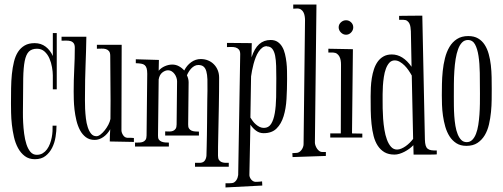

<svg xmlns="http://www.w3.org/2000/svg" viewBox="-20 -721 2190 836"><path d="M227.1 -332H210V-393.1Q210 -408.2 206.5 -428.2Q203.1 -448.2 195.3 -466.3Q187.5 -484.4 174.1 -496.6Q160.6 -508.8 141.1 -508.8Q118.2 -508.8 105.7 -496.3Q93.3 -483.9 87.6 -455.3Q82 -426.8 81.1 -379.6Q80.1 -332.5 80.1 -263.2Q80.1 -252 79.8 -231.7Q79.6 -211.4 80.8 -187.5Q82 -163.6 85.2 -138.7Q88.4 -113.8 95 -93.3Q101.6 -72.8 112.5 -59.8Q123.5 -46.9 140.1 -46.9Q154.8 -46.9 165.8 -53.5Q176.8 -60.1 184.6 -70.8Q192.4 -81.5 197.5 -95Q202.6 -108.4 205.3 -122.6Q208 -136.7 208.7 -150.1Q209.5 -163.6 209 -173.8H226.1Q226.1 -150.4 221.9 -124.8Q217.8 -99.1 207 -77.6Q196.3 -56.2 178.2 -42Q160.2 -27.8 131.8 -27.8Q106 -27.8 88.1 -41.3Q70.3 -54.7 58.6 -76.2Q46.9 -97.7 40.8 -124.5Q34.7 -151.4 31.7 -178.2Q28.8 -205.1 28.3 -229.5Q27.8 -253.9 27.8 -270Q27.8 -303.7 28.3 -336.4Q28.8 -369.1 31.7 -398.2Q34.7 -427.2 40.8 -452.1Q46.9 -477.1 58.3 -494.9Q69.8 -512.7 87.4 -522.9Q105 -533.2 130.9 -533.2Q158.7 -533.2 179 -517.6Q199.2 -502 210 -477.1V-577.1H227.1Z M458 -105Q458 -118.7 458.5 -132.1Q459 -145.5 460 -158.2Q447.3 -136.2 429.4 -124Q411.6 -111.8 392.1 -111.8Q369.6 -111.8 354 -123.5Q338.4 -135.3 328.4 -154.1Q318.4 -172.9 312.7 -196.5Q307.1 -220.2 304.4 -243.7Q301.8 -267.1 301.3 -288.1Q300.8 -309.1 300.8 -323.2Q300.8 -371.6 303.2 -418.7Q305.7 -465.8 305.7 -513.2Q305.7 -526.9 300.3 -533.4Q294.9 -540 286.6 -542.2Q278.3 -544.4 268.1 -544.2Q257.8 -543.9 248 -543.9V-561H356Q355 -498.5 352.5 -436Q350.1 -373.5 350.1 -311Q350.1 -301.8 349.9 -284.7Q349.6 -267.6 350.6 -247.1Q351.6 -226.6 354 -205.6Q356.4 -184.6 362.1 -167.2Q367.7 -149.9 376.7 -138.9Q385.7 -127.9 399.9 -127.9Q408.2 -127.9 417.7 -135.3Q427.2 -142.6 436 -153.6Q444.8 -164.6 451.7 -177.7Q458.5 -190.9 460.9 -203.1Q461.9 -284.7 460.9 -353Q460 -421.4 460 -478Q460 -491.7 454.6 -498.3Q449.2 -504.9 440.7 -507.3Q432.1 -509.8 421.9 -509.3Q411.6 -508.8 401.9 -508.8V-525.9H509.8L508.8 -153.8Q508.8 -144 515.6 -133.1Q522.5 -122.1 533.7 -121.1Q541.5 -121.1 548.3 -121.1Q555.2 -121.1 563 -120.1V-103Z M670.9 -413.1Q681.6 -425.8 698 -432.9Q714.4 -439.9 730 -439.9Q745.6 -439.9 759 -432.6Q772.5 -425.3 782.2 -414.1Q793.5 -436.5 812.5 -450.2Q831.5 -463.9 854 -463.9Q871.6 -463.9 886.2 -457.8Q900.9 -451.7 911.6 -440.7Q922.4 -429.7 928.2 -415Q934.1 -400.4 934.1 -382.8Q934.1 -354.5 933.8 -322.5Q933.6 -290.5 932.9 -258.1Q932.1 -225.6 931.6 -193.8Q931.2 -162.1 930.4 -133.8Q929.7 -105.5 929.4 -82Q929.2 -58.6 929.2 -43Q929.2 -31.2 933.3 -24.9Q937.5 -18.6 944.1 -15.6Q950.7 -12.7 959 -12.2Q967.3 -11.7 976.1 -12.2V4.9H829.1V-12.2H853Q865.7 -13.2 871.8 -22Q877.9 -30.8 878.9 -43Q879.4 -59.1 879.9 -82Q880.4 -105 880.9 -131.6Q881.3 -158.2 881.6 -186.3Q881.8 -214.4 882.1 -240.5Q882.3 -266.6 882.6 -289.1Q882.8 -311.5 883.3 -326.2Q883.8 -354.5 883.1 -375.5Q882.3 -396.5 878.4 -410.4Q874.5 -424.3 866.2 -431.2Q857.9 -438 843.3 -438Q834.5 -438 826.9 -433.8Q819.3 -429.7 813 -423.1Q806.6 -416.5 801.8 -408.4Q796.9 -400.4 793.9 -393.1Q797.4 -386.2 799.3 -378.4Q801.3 -370.6 801.3 -362.8L799.3 -179.2Q798.8 -168 803 -161.6Q807.1 -155.3 813.7 -152.3Q820.3 -149.4 828.9 -148.7Q837.4 -147.9 846.2 -147.9V-130.9H699.2V-148.9Q708.5 -148.4 717.5 -148.4Q726.6 -148.4 733.4 -151.1Q740.2 -153.8 744.6 -160.2Q749 -166.5 749 -179.2L751 -367.2Q751 -375 748 -383.5Q745.1 -392.1 740 -398.9Q734.9 -405.8 727.8 -410.4Q720.7 -415 711.9 -415Q699.2 -415 686.8 -405.3Q674.3 -395.5 670.9 -375L668 -130.9Q667.5 -119.6 671.6 -113.5Q675.8 -107.4 682.9 -104.5Q689.9 -101.6 698.5 -100.8Q707 -100.1 715.3 -100.1V-83H567.9V-100.1Q577.1 -100.1 586.4 -100.3Q595.7 -100.6 602.5 -103.3Q609.4 -106 613.8 -112.3Q618.2 -118.7 618.2 -130.9L621.1 -399.9Q621.1 -415 618.4 -423.8Q615.7 -432.6 609.9 -437.5Q604 -442.4 594.5 -443.8Q585 -445.3 571.3 -445.8V-462.9L671.9 -460Z M1075.2 -471.2Q1087.9 -510.3 1108.4 -528.6Q1128.9 -546.9 1158.2 -546.9Q1176.3 -546.9 1188.5 -538.8Q1200.7 -530.8 1208.7 -517.1Q1216.8 -503.4 1220.9 -485.8Q1225.1 -468.3 1227.3 -449.5Q1229.5 -430.7 1229.7 -411.9Q1230 -393.1 1230 -377Q1230 -332.5 1227.5 -290.3Q1225.1 -248 1214.8 -214.8Q1204.6 -181.6 1184.1 -161.4Q1163.6 -141.1 1127.9 -141.1Q1109.4 -141.1 1095 -151.9Q1080.6 -162.6 1070.3 -178.2L1065.9 39.1Q1065.4 44.4 1067.6 50Q1069.8 55.7 1073.5 60.3Q1077.1 64.9 1082.3 67.9Q1087.4 70.8 1093.3 70.8Q1100.1 70.8 1107.2 70.3Q1114.3 69.8 1121.1 68.8L1122.1 86.9L961.9 95.2V77.1Q968.8 77.1 976.1 77.1Q983.4 77.1 990.2 76.2Q996.1 75.7 1001 72Q1005.9 68.4 1009.3 63.2Q1012.7 58.1 1014.6 52Q1016.6 45.9 1017.1 41L1025.9 -484.9Q1025.9 -498.5 1020.3 -505.1Q1014.6 -511.7 1006.3 -514.2Q998 -516.6 987.8 -516.4Q977.5 -516.1 968.3 -516.1V-534.2L1076.2 -533.2ZM1142.1 -520Q1130.9 -520 1122.1 -513.4Q1113.3 -506.8 1106 -495.8Q1098.6 -484.9 1093.3 -470.9Q1087.9 -457 1084 -442.4Q1080.1 -427.7 1077.4 -413.6Q1074.7 -399.4 1073.2 -388.2L1070.3 -209Q1074.7 -201.7 1080.8 -193.6Q1086.9 -185.5 1094.5 -179Q1102.1 -172.4 1110.8 -168.2Q1119.6 -164.1 1128.9 -164.1Q1149.4 -164.1 1160.4 -181.4Q1171.4 -198.7 1176.5 -228.5Q1181.6 -258.3 1182.4 -297.4Q1183.1 -336.4 1183.1 -379.9Q1183.1 -408.7 1182.4 -434.1Q1181.6 -459.5 1178 -478.3Q1174.3 -497.1 1165.8 -508.1Q1157.2 -519 1142.1 -519Z M1398.9 -42 1253.9 -37.1 1252.9 -54.2 1270 -55.2Q1276.9 -55.2 1282.7 -58.8Q1288.6 -62.5 1292.7 -68.1Q1296.9 -73.7 1299.3 -80.3Q1301.8 -86.9 1301.8 -92.8L1308.1 -633.8Q1308.1 -642.1 1306.6 -650.9Q1305.2 -659.7 1301.5 -667Q1297.9 -674.3 1291 -679.2Q1284.2 -684.1 1273.9 -684.1L1256.8 -683.1V-701.2H1357.9L1351.1 -100.1Q1351.1 -94.2 1353.8 -86.9Q1356.4 -79.6 1360.8 -73.2Q1365.2 -66.9 1371.3 -62.7Q1377.4 -58.6 1384.8 -59.1H1398.9Z M1518.1 -602.1Q1518.1 -589.4 1508.8 -579.6Q1499.5 -569.8 1486.8 -569.8Q1474.1 -569.8 1464.4 -579.6Q1454.6 -589.4 1454.6 -602.1Q1454.6 -614.7 1464.4 -623.8Q1474.1 -632.8 1486.8 -632.8Q1499.5 -632.8 1508.8 -623.8Q1518.1 -614.7 1518.1 -602.1ZM1557.6 -139.2V-122.1H1418V-140.1H1463.9L1464.8 -439.9Q1464.8 -448.7 1463.4 -457.8Q1461.9 -466.8 1458 -474.4Q1454.1 -481.9 1447.5 -486.8Q1440.9 -491.7 1430.7 -492.2H1409.7V-508.8L1516.6 -506.8L1512.7 -140.1Z M1769 -585Q1768.6 -593.8 1767.3 -602.5Q1766.1 -611.3 1762.7 -618.4Q1759.3 -625.5 1752.9 -630.1Q1746.6 -634.8 1735.8 -634.8H1717.8V-651.9Q1724.1 -651.9 1731.4 -652.1Q1738.8 -652.3 1750 -652.3Q1761.2 -652.3 1777.6 -652.6Q1793.9 -652.8 1818.8 -652.8L1830.1 -112.8Q1830.6 -97.2 1833.3 -87.9Q1835.9 -78.6 1842 -73.5Q1848.1 -68.4 1857.9 -66.9Q1867.7 -65.4 1881.8 -65.9V-48.8Q1875.5 -48.3 1868.4 -48.1Q1861.3 -47.9 1850.3 -47.9Q1839.4 -47.9 1822.8 -47.9Q1806.2 -47.9 1780.8 -47.9L1779.8 -88.9Q1772 -80.6 1762 -73.2Q1752 -65.9 1741.2 -60.3Q1730.5 -54.7 1719.2 -51.3Q1708 -47.9 1697.8 -47.9Q1671.9 -47.9 1654.3 -58.1Q1636.7 -68.4 1625 -86.2Q1613.3 -104 1606.9 -128.4Q1600.6 -152.8 1597.7 -181.2Q1594.7 -209.5 1594.2 -240.2Q1593.8 -271 1593.8 -301.8Q1593.8 -319.3 1594.7 -339.8Q1595.7 -360.4 1598.9 -380.6Q1602.1 -400.9 1608.2 -419.4Q1614.3 -438 1624.5 -452.4Q1634.8 -466.8 1649.9 -475.3Q1665 -483.9 1686 -483.9Q1734.4 -483.9 1772 -430.2ZM1698.7 -458Q1684.6 -458 1675.3 -447.8Q1666 -437.5 1660.2 -421.6Q1654.3 -405.8 1651.4 -386Q1648.4 -366.2 1647.2 -346.9Q1646 -327.6 1646 -311Q1646 -294.4 1646 -285.2Q1646 -271 1646.2 -249.5Q1646.5 -228 1648.2 -204.1Q1649.9 -180.2 1653.8 -156.2Q1657.7 -132.3 1664.8 -113Q1671.9 -93.8 1682.6 -81.8Q1693.4 -69.8 1709 -69.8Q1717.8 -69.8 1727.5 -74Q1737.3 -78.1 1746.6 -84.7Q1755.9 -91.3 1764.2 -99.6Q1772.5 -107.9 1778.8 -116.2L1772.9 -392.1Q1767.1 -402.8 1759 -414.6Q1751 -426.3 1741.5 -435.8Q1731.9 -445.3 1720.9 -451.7Q1710 -458 1698.7 -458Z M2121.1 -334Q2121.1 -313.5 2120.8 -287.4Q2120.6 -261.2 2117.9 -233.6Q2115.2 -206.1 2109.1 -179.4Q2103 -152.8 2090.6 -132.1Q2078.1 -111.3 2058.8 -98.6Q2039.6 -85.9 2010.7 -85.9Q1984.9 -85.9 1967 -97.4Q1949.2 -108.9 1937.5 -127.2Q1925.8 -145.5 1918.9 -169.2Q1912.1 -192.9 1908.7 -217.3Q1905.3 -241.7 1904.5 -264.9Q1903.8 -288.1 1903.8 -306.2Q1903.8 -327.6 1904.3 -355.2Q1904.8 -382.8 1907.7 -411.6Q1910.6 -440.4 1917.5 -467.8Q1924.3 -495.1 1937 -516.6Q1949.7 -538.1 1969.7 -551Q1989.7 -564 2019 -564Q2044.4 -564 2061.8 -553.7Q2079.1 -543.5 2090.3 -526.1Q2101.6 -508.8 2107.9 -485.8Q2114.3 -462.9 2117.2 -437.3Q2120.1 -411.6 2120.6 -385Q2121.1 -358.4 2121.1 -334ZM2018.1 -546.9Q2002.4 -546.9 1991.9 -536.1Q1981.4 -525.4 1974.6 -506.8Q1967.8 -488.3 1963.9 -463.9Q1960 -439.5 1958.3 -412.1Q1956.5 -384.8 1956.3 -356.4Q1956.1 -328.1 1956.1 -301.8Q1956.1 -282.7 1956.3 -260.5Q1956.5 -238.3 1958 -216.1Q1959.5 -193.8 1962.9 -173.3Q1966.3 -152.8 1972.7 -137Q1979 -121.1 1988.5 -111.6Q1998 -102.1 2012.2 -102.1Q2026.4 -102.1 2036.4 -112.1Q2046.4 -122.1 2052.7 -138.7Q2059.1 -155.3 2062.5 -177Q2065.9 -198.7 2067.6 -222.4Q2069.3 -246.1 2069.6 -270Q2069.8 -293.9 2069.8 -314.9Q2069.8 -361.3 2069.1 -403.3Q2068.4 -445.3 2063.5 -477.3Q2058.6 -509.3 2048.1 -528.1Q2037.6 -546.9 2018.1 -546.9Z"/></svg>

Font: Bigelow Rules
Style: Regular
Weight: 400
Designer: Astigmatic (AOETI)
Foundry: Astigmatic (AOETI)
Version: Version 1.001